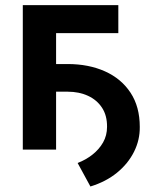

<svg xmlns="http://www.w3.org/2000/svg" viewBox="-20 -565 606 725"><path d="M66.1 -545.5H426.8V-440H191.8V0H66.1ZM273.1 50.4Q304 38.7 329.2 18.8Q354.4 -1.1 369.3 -27.3Q384.2 -53.6 384.2 -85.9Q384.6 -128.6 365.4 -158Q346.2 -187.5 312.5 -203.1Q278.8 -218.8 235.1 -218.8H123.9V-323.2H235.1Q315 -323.2 376.6 -295.5Q438.2 -267.8 473 -214.8Q507.8 -161.9 507.8 -85.9Q508.5 -36.6 486 8.3Q463.4 53.3 421.5 87.4Q379.6 121.4 321.4 139.2Z"/></svg>

Font: DeltaSans SemiBold
Style: Regular
Weight: 600
Designer: Rasmus Andersson
Foundry: rsms
Version: Version 3.012